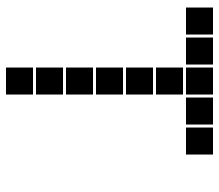

<svg xmlns="http://www.w3.org/2000/svg" viewBox="-65 -670 730 640"><g transform="rotate(90 300.0 -350.0)"><path d="M6 -695Q5 -695 5 -695Q5 -695 5 -694V-606Q5 -605 5 -605Q5 -605 6 -605H94Q95 -605 95 -605Q95 -605 95 -606V-694Q95 -695 95 -695Q95 -695 94 -695ZM106 -695Q105 -695 105 -695Q105 -695 105 -694V-606Q105 -605 105 -605Q105 -605 106 -605H194Q195 -605 195 -605Q195 -605 195 -606V-694Q195 -695 195 -695Q195 -695 194 -695ZM206 -695Q205 -695 205 -695Q205 -695 205 -694V-606Q205 -605 205 -605Q205 -605 206 -605H294Q295 -605 295 -605Q295 -605 295 -606V-694Q295 -695 295 -695Q295 -695 294 -695ZM306 -695Q305 -695 305 -695Q305 -695 305 -694V-606Q305 -605 305 -605Q305 -605 306 -605H394Q395 -605 395 -605Q395 -605 395 -606V-694Q395 -695 395 -695Q395 -695 394 -695ZM406 -695Q405 -695 405 -695Q405 -695 405 -694V-606Q405 -605 405 -605Q405 -605 406 -605H494Q495 -605 495 -605Q495 -605 495 -606V-694Q495 -695 495 -695Q495 -695 494 -695ZM206 -595Q205 -595 205 -595Q205 -595 205 -594V-506Q205 -505 205 -505Q205 -505 206 -505H294Q295 -505 295 -505Q295 -505 295 -506V-594Q295 -595 295 -595Q295 -595 294 -595ZM206 -495Q205 -495 205 -495Q205 -495 205 -494V-406Q205 -405 205 -405Q205 -405 206 -405H294Q295 -405 295 -405Q295 -405 295 -406V-494Q295 -495 295 -495Q295 -495 294 -495ZM206 -395Q205 -395 205 -395Q205 -395 205 -394V-306Q205 -305 205 -305Q205 -305 206 -305H294Q295 -305 295 -305Q295 -305 295 -306V-394Q295 -395 295 -395Q295 -395 294 -395ZM206 -295Q205 -295 205 -295Q205 -295 205 -294V-206Q205 -205 205 -205Q205 -205 206 -205H294Q295 -205 295 -205Q295 -205 295 -206V-294Q295 -295 295 -295Q295 -295 294 -295ZM206 -195Q205 -195 205 -195Q205 -195 205 -194V-106Q205 -105 205 -105Q205 -105 206 -105H294Q295 -105 295 -105Q295 -105 295 -106V-194Q295 -195 295 -195Q295 -195 294 -195ZM206 -95Q205 -95 205 -95Q205 -95 205 -94V-6Q205 -5 205 -5Q205 -5 206 -5H294Q295 -5 295 -5Q295 -5 295 -6V-94Q295 -95 295 -95Q295 -95 294 -95Z"/></g></svg>

Font: Doto Black
Style: Regular
Weight: 900
Monospace: yes
Version: Version 1.000